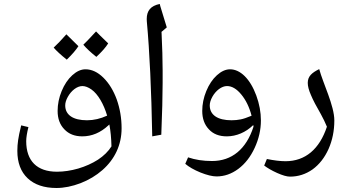

<svg xmlns="http://www.w3.org/2000/svg" viewBox="-20 -691 1765 973"><path d="M544.9 50.8C528.8 76.2 506.3 98.6 476.6 118.2C446.8 137.2 413.1 152.3 376.5 163.1C339.4 173.8 303.2 179.2 268.6 179.2C167.5 179.2 112.8 124.5 112.8 24.4C112.8 6.3 116.7 -17.6 124 -46.9L87.4 -55.7C79.1 -22.9 74.2 2.4 71.8 19.5C69.3 36.6 67.9 54.7 67.9 73.7C67.9 133.3 85.4 179.7 120.1 212.4C154.8 245.1 203.6 261.7 266.1 261.7C304.7 261.7 345.7 253.4 388.2 237.3C430.7 220.7 467.3 198.7 499 170.9C562 115.7 596.2 43 596.2 -41C596.2 -92.3 587.9 -140.6 571.8 -186.5C555.2 -231.9 532.7 -269 503.9 -297.4C475.1 -325.7 444.8 -339.8 413.1 -339.8C390.6 -339.8 368.2 -329.6 346.2 -309.6C324.2 -289.6 306.2 -262.7 292.5 -229.5C278.8 -196.3 272 -162.6 272 -128.9C272 -90.3 283.2 -59.1 306.2 -35.6C328.6 -11.7 358.9 0 397 0C445.3 0 489.7 -18.6 529.3 -55.7L534.2 -60.1C540.5 -27.3 543.9 9.3 544.9 50.8ZM397.5 -254.9C411.6 -254.9 427.2 -249 443.8 -237.3C476.6 -213.9 505.4 -164.1 522.9 -105C489.3 -89.4 455.1 -81.5 420.9 -81.5C350.6 -81.5 310.5 -108.4 310.5 -156.7C310.5 -169.9 314.9 -184.6 323.7 -200.2C340.8 -231.4 370.1 -254.9 397.5 -254.9ZM377.4 -457C344.7 -488.8 324.2 -508.8 316.4 -517.1C291 -488.3 269.5 -465.8 252 -449.7C266.1 -433.1 288.6 -412.6 318.4 -388.7C345.7 -415 365.2 -438 377.4 -457ZM528.3 -471.2C495.1 -502.9 474.6 -523.4 466.8 -531.7C431.2 -493.2 409.7 -470.7 402.3 -464.4C418 -445.8 439.9 -425.3 468.3 -402.8C496.1 -428.7 516.1 -451.2 528.3 -471.2Z M804.2 -333C804.2 -389.2 802.2 -452.6 798.8 -524.4L798.3 -529.3L825.2 -552.2C804.2 -620.1 793.5 -655.8 792.5 -659.2C791.5 -662.6 790.5 -666.5 789.6 -670.9C744.1 -661.6 723.6 -637.2 723.6 -594.7L724.1 -582C738.3 -427.7 747.1 -233.9 751.5 0L797.4 -8.3C801.8 -118.7 804.2 -206.1 804.2 -270.5Z M1077.6 203.1C1116.7 203.1 1153.3 190.4 1187.5 165C1221.7 139.6 1249.5 104 1270.5 58.6C1291.5 13.2 1302.2 -33.2 1302.2 -80.6C1302.2 -122.1 1294.4 -164.6 1278.8 -207C1247.6 -292 1197.3 -339.8 1146 -339.8C1123.5 -339.8 1101.1 -329.6 1079.1 -309.6C1057.1 -289.6 1039.1 -262.7 1025.4 -229.5C1011.7 -196.3 1004.9 -162.6 1004.9 -128.9C1004.9 -90.3 1016.1 -59.1 1038.6 -35.6C1060.5 -11.7 1090.8 0 1129.4 0C1178.2 0 1226.1 -21 1261.7 -55.7L1263.7 -57.1L1264.6 -48.8C1228 64.9 1154.8 125 1054.7 125C1009.3 125 968.8 118.7 933.1 106.4L918.9 139.2C937 154.8 962.4 169.4 995.6 183.1C1028.8 196.3 1056.2 203.1 1077.6 203.1ZM1130.4 -254.9C1155.3 -254.9 1179.2 -240.7 1202.6 -212.4C1226.1 -184.1 1243.7 -147.9 1254.9 -104.5C1231.4 -94.7 1212.9 -88.4 1199.2 -85.9C1185.1 -83 1169.9 -81.5 1153.3 -81.5C1083 -81.5 1043 -108.4 1043 -156.7C1043 -169.9 1047.4 -184.6 1056.2 -200.7C1073.7 -231.9 1103 -254.9 1130.4 -254.9Z M1449.7 204.1C1491.2 204.1 1529.3 191.9 1564 167.5C1598.1 142.6 1625 108.4 1645 64C1664.6 19.5 1674.3 -28.8 1674.3 -80.6C1674.3 -155.8 1617.2 -268.1 1597.7 -340.8C1561 -322.8 1539.6 -304.7 1539.6 -271C1539.6 -254.4 1544.9 -233.9 1555.7 -209.5C1565.9 -184.6 1583 -152.3 1606.4 -111.8C1617.7 -91.3 1627.9 -70.3 1636.7 -48.8C1599.1 64.9 1526.9 126 1426.8 126C1400.4 126 1369.1 122.1 1332.5 114.7L1318.8 147.9C1335 160.2 1356.4 172.9 1384.3 185.5C1412.1 197.8 1433.6 204.1 1449.7 204.1Z"/></svg>

Font: Noto Naskh Arabic
Style: Regular
Weight: 400
Designer: Monotype Design Team
Foundry: Monotype Imaging Inc.
Version: Version 1.07